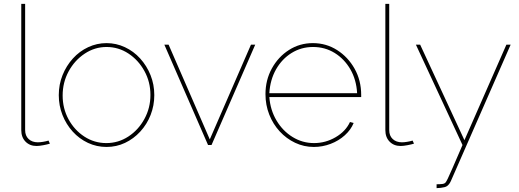

<svg xmlns="http://www.w3.org/2000/svg" viewBox="-20 -750 2686 993"><path d="M90 -730H110V-77Q110 -48 128 -31Q146 -14 176 -14Q187 -14 202.5 -16.5Q218 -19 231 -23L238 -7Q225 -3 204 1Q183 5 169 5Q134 5 112 -17.5Q90 -40 90 -77Z M531 10Q480 10 435 -11Q390 -32 356 -69.5Q322 -107 303 -155.5Q284 -204 284 -258Q284 -313 303.5 -361.5Q323 -410 357 -447.5Q391 -485 436 -506Q481 -527 531 -527Q581 -527 626 -506Q671 -485 705 -447.5Q739 -410 758.5 -361.5Q778 -313 778 -258Q778 -204 759 -155.5Q740 -107 705.5 -69.5Q671 -32 626.5 -11Q582 10 531 10ZM304 -256Q304 -189 334.5 -133Q365 -77 416.5 -43.5Q468 -10 530 -10Q592 -10 644 -44Q696 -78 727 -135Q758 -192 758 -259Q758 -326 727 -382.5Q696 -439 644.5 -473Q593 -507 531 -507Q470 -507 418 -472.5Q366 -438 335 -381Q304 -324 304 -256Z M1056 0 830 -519H852L1065 -29L1278 -519H1300L1074 0Z M1603 10Q1552 10 1506.5 -11.5Q1461 -33 1426.5 -70.5Q1392 -108 1372.5 -157.5Q1353 -207 1353 -263Q1353 -336 1386 -396Q1419 -456 1474.5 -491.5Q1530 -527 1598 -527Q1667 -527 1723.5 -491Q1780 -455 1814 -394.5Q1848 -334 1848 -259Q1848 -256 1848 -253.5Q1848 -251 1848 -248H1373Q1378 -181 1410 -127Q1442 -73 1493 -41.5Q1544 -10 1604 -10Q1664 -10 1716 -40.5Q1768 -71 1790 -119L1809 -114Q1795 -79 1763.5 -50.5Q1732 -22 1690 -6Q1648 10 1603 10ZM1373 -268H1827Q1823 -338 1792 -391.5Q1761 -445 1711 -476Q1661 -507 1599 -507Q1538 -507 1488 -476Q1438 -445 1407.5 -391Q1377 -337 1373 -268Z M1973 -730H1993V-77Q1993 -48 2011 -31Q2029 -14 2059 -14Q2070 -14 2085.5 -16.5Q2101 -19 2114 -23L2121 -7Q2108 -3 2087 1Q2066 5 2052 5Q2017 5 1995 -17.5Q1973 -40 1973 -77Z M2238 203Q2255 203 2267.5 201.5Q2280 200 2285 193Q2289 188 2296 173.5Q2303 159 2320.5 119Q2338 79 2372 0L2131 -519H2153L2382 -25L2599 -519H2621L2312 186Q2308 195 2303 201.5Q2298 208 2292.5 212Q2287 216 2279 218Q2270 220 2259.5 221.5Q2249 223 2238 223Z"/></svg>

Font: Raleway Thin
Style: Regular
Weight: 100
Designer: Matt McInerney, Pablo Impallari, Rodrigo Fuenzalida
Foundry: Matt McInerney, Pablo Impallari, Rodrigo Fuenzalida
Version: Version 4.026